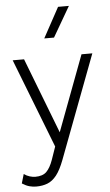

<svg xmlns="http://www.w3.org/2000/svg" viewBox="-63 -793 609 1059"><g transform="rotate(-5 241.0 -263.5)"><path d="M94 225Q75.5 225 56.8 220Q38 215 16 201L31 150Q46 161 63.2 166Q80.5 171 93 171Q135 171 156 149.8Q177 128.5 192 86L217 14L25 -480H88L249 -62L406 -480H466L250 92Q229.5 146 206.8 174.8Q184 203.5 156.5 214.2Q129 225 94 225ZM209 -585 300 -752H360L263 -585Z"/></g></svg>

Font: Geologica Thin
Style: Regular
Weight: 100
Designer: Sindre Bremnes, Frode Helland
Foundry: Monokrom Skriftforlag AS
Version: Version 1.010; ttfautohint (v1.8.4.7-5d5b);gftools[0.9.28]